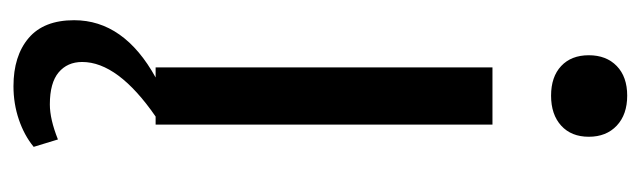

<svg xmlns="http://www.w3.org/2000/svg" viewBox="-353 -387 951 285"><g transform="rotate(90 122.5 -244.5)"><path d="M62 -643Q62 -669 78 -684.5Q94 -700 122 -700Q150 -700 166.5 -684.5Q183 -669 183 -643Q183 -617 166.5 -602Q150 -587 122 -587Q94 -587 78 -602Q62 -617 62 -643ZM198 181Q181 195 157.5 203Q134 211 108 211Q63 211 36.5 188.5Q10 166 10 121Q10 47 95 0H80V-500H165V0H153Q72 56 72 109Q72 131 87.5 144Q103 157 135 157Q157 157 187 145Z"/></g></svg>

Font: Sarabun
Style: Regular
Weight: 400
Designer: Suppakit Chalermlarp | Katatrad Co.,Ltd.
Foundry: Cadson Demak Co.,Ltd.
Version: Version 1.000; ttfautohint (v1.6)